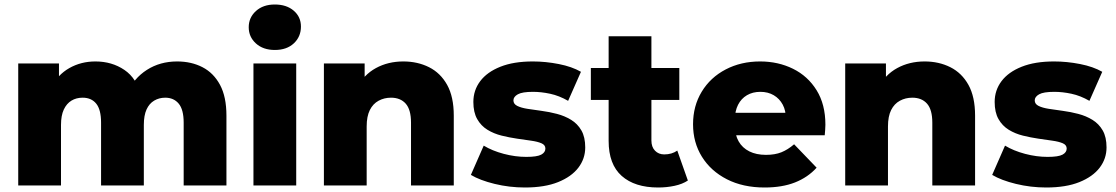

<svg xmlns="http://www.w3.org/2000/svg" viewBox="-20 -824 4957 853"><path d="M767 -551Q830 -551 879.5 -525.5Q929 -500 957.5 -447Q986 -394 986 -310V0H796V-279Q796 -337 774 -363.5Q752 -390 714 -390Q687 -390 665 -377Q643 -364 631 -337.5Q619 -311 619 -269V0H429V-279Q429 -337 407.5 -363.5Q386 -390 347 -390Q319 -390 297.5 -377Q276 -364 263.5 -337.5Q251 -311 251 -269V0H61V-542H242V-391L206 -434Q236 -492 288 -521.5Q340 -551 404 -551Q477 -551 532.5 -513.5Q588 -476 607 -397L545 -410Q574 -476 632.5 -513.5Q691 -551 767 -551Z M1106 0V-542H1296V0ZM1201 -602Q1149 -602 1117 -631Q1085 -660 1085 -703Q1085 -746 1117 -775Q1149 -804 1201 -804Q1253 -804 1285 -776.5Q1317 -749 1317 -706Q1317 -661 1285.5 -631.5Q1254 -602 1201 -602Z M1772 -551Q1835 -551 1886 -525.5Q1937 -500 1966.5 -447Q1996 -394 1996 -310V0H1806V-279Q1806 -337 1782.5 -363.5Q1759 -390 1717 -390Q1687 -390 1662 -376.5Q1637 -363 1623 -335Q1609 -307 1609 -262V0H1419V-542H1600V-388L1565 -433Q1596 -492 1650 -521.5Q1704 -551 1772 -551Z M2312 9Q2243 9 2177.5 -7Q2112 -23 2072 -47L2129 -177Q2167 -154 2218 -140.5Q2269 -127 2318 -127Q2366 -127 2384.5 -137Q2403 -147 2403 -164Q2403 -180 2385.5 -187.5Q2368 -195 2339.5 -199Q2311 -203 2277 -208Q2243 -213 2208.5 -221.5Q2174 -230 2145.5 -247.5Q2117 -265 2100 -295Q2083 -325 2083 -371Q2083 -423 2113.5 -463.5Q2144 -504 2203 -527.5Q2262 -551 2347 -551Q2404 -551 2462.5 -539.5Q2521 -528 2561 -505L2504 -376Q2464 -399 2424 -407.5Q2384 -416 2348 -416Q2300 -416 2280.5 -405Q2261 -394 2261 -378Q2261 -362 2278 -353.5Q2295 -345 2323.5 -340.5Q2352 -336 2386 -331.5Q2420 -327 2454.5 -318Q2489 -309 2517.5 -291.5Q2546 -274 2563 -244.5Q2580 -215 2580 -169Q2580 -119 2549.5 -79Q2519 -39 2459.5 -15Q2400 9 2312 9Z M2904 9Q2800 9 2742 -42.5Q2684 -94 2684 -198V-663H2874V-200Q2874 -171 2890 -154.5Q2906 -138 2931 -138Q2965 -138 2989 -155L3036 -22Q3012 -6 2977 1.5Q2942 9 2904 9ZM2605 -380V-522H2998V-380Z M3377 9Q3281 9 3209.5 -27.5Q3138 -64 3098.5 -127.5Q3059 -191 3059 -272Q3059 -353 3097.5 -416.5Q3136 -480 3204 -515.5Q3272 -551 3357 -551Q3437 -551 3503 -518.5Q3569 -486 3608 -423Q3647 -360 3647 -270Q3647 -260 3646 -247Q3645 -234 3644 -223H3215V-323H3543L3471 -295Q3472 -332 3457.5 -359Q3443 -386 3417.5 -401Q3392 -416 3358 -416Q3324 -416 3298.5 -401Q3273 -386 3259 -358.5Q3245 -331 3245 -294V-265Q3245 -225 3261.5 -196Q3278 -167 3309 -151.5Q3340 -136 3383 -136Q3423 -136 3451.5 -147.5Q3480 -159 3508 -183L3608 -79Q3569 -36 3512 -13.5Q3455 9 3377 9Z M4088 -551Q4151 -551 4202 -525.5Q4253 -500 4282.5 -447Q4312 -394 4312 -310V0H4122V-279Q4122 -337 4098.5 -363.5Q4075 -390 4033 -390Q4003 -390 3978 -376.5Q3953 -363 3939 -335Q3925 -307 3925 -262V0H3735V-542H3916V-388L3881 -433Q3912 -492 3966 -521.5Q4020 -551 4088 -551Z M4628 9Q4559 9 4493.5 -7Q4428 -23 4388 -47L4445 -177Q4483 -154 4534 -140.5Q4585 -127 4634 -127Q4682 -127 4700.5 -137Q4719 -147 4719 -164Q4719 -180 4701.5 -187.5Q4684 -195 4655.5 -199Q4627 -203 4593 -208Q4559 -213 4524.5 -221.5Q4490 -230 4461.5 -247.5Q4433 -265 4416 -295Q4399 -325 4399 -371Q4399 -423 4429.5 -463.5Q4460 -504 4519 -527.5Q4578 -551 4663 -551Q4720 -551 4778.5 -539.5Q4837 -528 4877 -505L4820 -376Q4780 -399 4740 -407.5Q4700 -416 4664 -416Q4616 -416 4596.5 -405Q4577 -394 4577 -378Q4577 -362 4594 -353.5Q4611 -345 4639.5 -340.5Q4668 -336 4702 -331.5Q4736 -327 4770.5 -318Q4805 -309 4833.5 -291.5Q4862 -274 4879 -244.5Q4896 -215 4896 -169Q4896 -119 4865.5 -79Q4835 -39 4775.5 -15Q4716 9 4628 9Z"/></svg>

Font: MOST Montserrat ExtraBold
Style: Regular
Weight: 800
Designer: Julieta Ulanovsky
Foundry: Julieta Ulanovsky
Version: Version 8.000;March 11, 2024;FontCreator 15.0.0.2926 64-bit